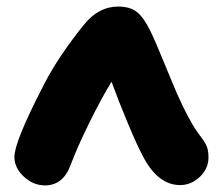

<svg xmlns="http://www.w3.org/2000/svg" viewBox="-20 -541 664 585"><path d="M117.2 23.9Q81.1 23.9 52.5 -2.9Q23.9 -29.8 23.9 -63Q23.9 -108.4 107.9 -271.5Q113.3 -282.7 116.2 -288.1Q160.6 -372.6 235.8 -465.8Q280.3 -521 339.8 -521Q376.5 -521 397.5 -504.2Q418.5 -487.3 439 -444.8Q452.6 -417 480.7 -348.4Q508.8 -279.8 521 -252Q538.6 -212.4 553.5 -185.1Q568.4 -157.7 574.5 -148.7Q580.6 -139.6 592.8 -123Q605.5 -106.4 610.4 -93.8Q615.2 -81.1 615.2 -61Q615.2 -27.3 588.9 -2.2Q562.5 22.9 528.8 22.9Q462.9 22.9 418 -60.1Q398.9 -95.2 369.9 -164.6Q340.8 -233.9 319.8 -292Q288.6 -240.7 252.2 -167Q215.8 -93.3 195.8 -40Q172.9 23.9 117.2 23.9Z"/></svg>

Font: Shantell Sans Bouncy
Style: Regular
Weight: 800
Designer: Stephen Nixon, Anya Danilova, Shantell Martin
Foundry: Arrow Type
Version: Version 1.006;[9816181b4]